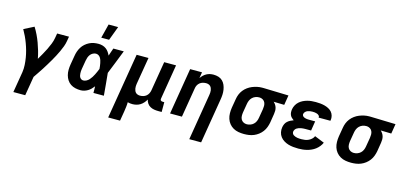

<svg xmlns="http://www.w3.org/2000/svg" viewBox="-79 -1311 4368 2079"><g transform="rotate(15 2105.5 -271.5)"><path d="M257 215H124L163 -18Q169 -59 166.5 -100Q164 -141 157.5 -180Q151 -219 140.5 -257Q130 -295 116.5 -331.5Q103 -368 86.5 -403Q70 -438 51 -471L163 -528Q186 -491 205 -451.5Q224 -412 239 -371Q254 -330 266.5 -287.5Q279 -245 287 -201Q306 -233 324.5 -265.5Q343 -298 359.5 -331.5Q376 -365 389.5 -399Q403 -433 409 -468L418 -520H551L542 -468Q537 -437 525.5 -406Q514 -375 500 -345Q486 -315 470.5 -285.5Q455 -256 438 -227Q421 -198 403.5 -169Q386 -140 368 -112Q350 -84 331 -56Q312 -28 293 0Z M821 8Q791 8 762 1.5Q733 -5 709 -21Q685 -37 669.5 -61Q654 -85 646.5 -113.5Q639 -142 639.5 -172.5Q640 -203 645 -234L662 -334Q666 -360 674.5 -385Q683 -410 697.5 -433.5Q712 -457 733 -475.5Q754 -494 779 -506.5Q804 -519 829.5 -523.5Q855 -528 881 -528Q905 -528 927 -521.5Q949 -515 966.5 -502Q984 -489 996.5 -471Q1009 -453 1018 -433Q1025 -454 1032.5 -476Q1040 -498 1048 -520H1165Q1138 -453 1112 -385Q1086 -317 1058 -250Q1065 -188 1070 -125Q1075 -62 1081 0H964Q964 -18 964 -36.5Q964 -55 963 -74Q950 -57 934.5 -41.5Q919 -26 900.5 -15Q882 -4 861.5 2Q841 8 821 8ZM822 -102Q840 -102 857.5 -111.5Q875 -121 887.5 -135Q900 -149 910.5 -165.5Q921 -182 929.5 -199Q938 -216 945.5 -233Q953 -250 960 -268Q959 -284 957 -299.5Q955 -315 952 -330.5Q949 -346 944.5 -360.5Q940 -375 932 -388Q924 -401 911 -409.5Q898 -418 881 -418Q864 -418 846.5 -408.5Q829 -399 818 -384Q807 -369 801 -351.5Q795 -334 792 -316L775 -216Q773 -204 772.5 -192Q772 -180 772.5 -168Q773 -156 775.5 -144.5Q778 -133 784 -123.5Q790 -114 800 -108Q810 -102 822 -102ZM891 -600 931 -758H1038L979 -600Z M1187 215 1309 -520H1442L1391 -216Q1389 -203 1388.5 -189.5Q1388 -176 1390 -163.5Q1392 -151 1397 -139Q1402 -127 1411 -118.5Q1420 -110 1432.5 -106Q1445 -102 1458 -102Q1476 -102 1494 -107Q1512 -112 1527 -124Q1542 -136 1551 -153.5Q1560 -171 1563 -189L1618 -520H1751L1687 -132Q1686 -126 1686.5 -120Q1687 -114 1690.5 -110Q1694 -106 1700 -104Q1706 -102 1712 -102H1731V8H1693Q1668 8 1645 4Q1622 0 1602 -11Q1582 -22 1569 -41Q1556 -60 1551 -83Q1540 -63 1524 -45Q1508 -27 1488.5 -15Q1469 -3 1446.5 2.5Q1424 8 1403 8Q1389 8 1375.5 6.5Q1362 5 1349 1Q1349 27 1345.5 54Q1342 81 1338 108L1320 215Z M2096 215 2182 -304Q2184 -317 2185 -330.5Q2186 -344 2184 -356.5Q2182 -369 2177 -381Q2172 -393 2163 -401.5Q2154 -410 2141.5 -414Q2129 -418 2116 -418Q2098 -418 2079.5 -413Q2061 -408 2046 -396Q2031 -384 2022 -366.5Q2013 -349 2011 -331L1956 0H1823L1909 -520H2042L2031 -452Q2043 -470 2058 -484.5Q2073 -499 2092 -509.5Q2111 -520 2131 -524Q2151 -528 2170 -528Q2199 -528 2225.5 -520Q2252 -512 2271 -493.5Q2290 -475 2300.5 -450.5Q2311 -426 2315.5 -398.5Q2320 -371 2318.5 -342.5Q2317 -314 2312 -286L2229 215Z M2653 8Q2621 8 2590 2.5Q2559 -3 2532.5 -18Q2506 -33 2487 -56.5Q2468 -80 2458.5 -109Q2449 -138 2448.5 -170Q2448 -202 2453 -234L2470 -334Q2474 -361 2484.5 -387.5Q2495 -414 2513 -437Q2531 -460 2555 -477.5Q2579 -495 2605 -505.5Q2631 -516 2658.5 -522Q2686 -528 2713 -528H2731L3011 -520L2993 -410L2874 -413Q2886 -402 2895.5 -388Q2905 -374 2910 -357.5Q2915 -341 2915 -322.5Q2915 -304 2912 -286L2896 -186Q2891 -159 2881 -132Q2871 -105 2853.5 -81.5Q2836 -58 2812.5 -40Q2789 -22 2762.5 -11Q2736 0 2708 4Q2680 8 2653 8ZM2654 -102Q2674 -102 2694 -109Q2714 -116 2729.5 -130.5Q2745 -145 2753.5 -164.5Q2762 -184 2765 -204L2782 -304Q2785 -323 2785 -342.5Q2785 -362 2777.5 -379Q2770 -396 2754.5 -406Q2739 -416 2720 -418H2707Q2687 -418 2667.5 -410Q2648 -402 2633.5 -387.5Q2619 -373 2611 -354Q2603 -335 2600 -316L2583 -216Q2580 -196 2580.5 -175.5Q2581 -155 2590 -138Q2599 -121 2616.5 -111.5Q2634 -102 2654 -102Z M3262 8Q3233 8 3204 5Q3175 2 3148.5 -6Q3122 -14 3098.5 -28.5Q3075 -43 3058.5 -64.5Q3042 -86 3036 -114Q3030 -142 3035 -171Q3038 -189 3046 -207Q3054 -225 3068.5 -238Q3083 -251 3100 -260Q3117 -269 3135 -275Q3122 -284 3110.5 -295Q3099 -306 3092.5 -320.5Q3086 -335 3085 -352Q3084 -369 3087 -387Q3091 -410 3103 -432.5Q3115 -455 3134 -472Q3153 -489 3175.5 -500Q3198 -511 3222 -517.5Q3246 -524 3270 -526Q3294 -528 3317 -528Q3343 -528 3367.5 -525.5Q3392 -523 3415.5 -517Q3439 -511 3461 -499.5Q3483 -488 3498 -470.5Q3513 -453 3519.5 -429Q3526 -405 3522 -380L3520 -373H3388L3389 -374Q3391 -388 3381.5 -397Q3372 -406 3360 -410.5Q3348 -415 3335 -416.5Q3322 -418 3308 -418Q3295 -418 3281 -416Q3267 -414 3254 -409Q3241 -404 3230 -393Q3219 -382 3217 -369Q3215 -360 3219 -352Q3223 -344 3229.5 -339Q3236 -334 3244.5 -331Q3253 -328 3262 -326.5Q3271 -325 3279.5 -324.5Q3288 -324 3297 -324H3363L3346 -217H3280Q3269 -217 3257 -216Q3245 -215 3233.5 -213Q3222 -211 3210.5 -207Q3199 -203 3188.5 -196.5Q3178 -190 3171 -179.5Q3164 -169 3162 -158Q3160 -146 3165 -135Q3170 -124 3179.5 -118Q3189 -112 3200 -108Q3211 -104 3222.5 -102Q3234 -100 3246.5 -99.5Q3259 -99 3271 -99Q3290 -99 3309 -102Q3328 -105 3346.5 -113.5Q3365 -122 3380.5 -136Q3396 -150 3404 -169L3513 -125Q3503 -102 3486.5 -81.5Q3470 -61 3449.5 -45.5Q3429 -30 3405.5 -19.5Q3382 -9 3358 -3Q3334 3 3310 5.5Q3286 8 3262 8Z M3853 8Q3821 8 3790 2.5Q3759 -3 3732.5 -18Q3706 -33 3687 -56.5Q3668 -80 3658.5 -109Q3649 -138 3648.5 -170Q3648 -202 3653 -234L3670 -334Q3674 -361 3684.5 -387.5Q3695 -414 3713 -437Q3731 -460 3755 -477.5Q3779 -495 3805 -505.5Q3831 -516 3858.5 -522Q3886 -528 3913 -528H3931L4211 -520L4193 -410L4074 -413Q4086 -402 4095.5 -388Q4105 -374 4110 -357.5Q4115 -341 4115 -322.5Q4115 -304 4112 -286L4096 -186Q4091 -159 4081 -132Q4071 -105 4053.5 -81.5Q4036 -58 4012.5 -40Q3989 -22 3962.5 -11Q3936 0 3908 4Q3880 8 3853 8ZM3854 -102Q3874 -102 3894 -109Q3914 -116 3929.5 -130.5Q3945 -145 3953.5 -164.5Q3962 -184 3965 -204L3982 -304Q3985 -323 3985 -342.5Q3985 -362 3977.5 -379Q3970 -396 3954.5 -406Q3939 -416 3920 -418H3907Q3887 -418 3867.5 -410Q3848 -402 3833.5 -387.5Q3819 -373 3811 -354Q3803 -335 3800 -316L3783 -216Q3780 -196 3780.5 -175.5Q3781 -155 3790 -138Q3799 -121 3816.5 -111.5Q3834 -102 3854 -102Z"/></g></svg>

Font: Iosevka Aile Extrabold
Style: Italic
Weight: 800
Italic angle: -9°
Designer: Belleve Invis
Foundry: Belleve Invis
Version: Version 31.1.0; ttfautohint (v1.8.4)